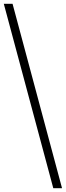

<svg xmlns="http://www.w3.org/2000/svg" viewBox="-20 -854 346 1009"><path d="M306 135H260L0 -834H46Z"/></svg>

Font: Baskervville SC
Style: Regular
Weight: 400
Designer: Alexis Faudot, Rémi Forte, Morgane Pierson, Rafael Ribas, Tanguy Vanlaeys, Rosalie Wagner, Thomas Huot-Marchand
Foundry: ANRT
Version: Version 1.100